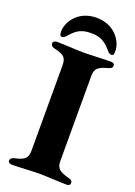

<svg xmlns="http://www.w3.org/2000/svg" viewBox="-158 -900 681 965"><g transform="rotate(20 182.0 -417.0)"><path d="M185 -837C85 -837 40 -760 40 -713C40 -696 42 -687 53 -687C65 -687 71 -696 82 -708C112 -742 139 -755 185 -755C231 -755 258 -742 288 -708C299 -696 305 -687 317 -687C329 -687 330 -696 330 -713C330 -760 285 -837 185 -837ZM36 3C82 3 140 -2 182 -2C222 -2 286 3 330 3C341 3 348 -2 348 -12C348 -24 341 -28 327 -32C275 -46 259 -59 259 -98V-550C259 -591 271 -604 325 -619C339 -623 347 -627 347 -640C347 -649 340 -654 328 -654C284 -654 221 -650 182 -650C141 -650 83 -655 38 -655C28 -655 18 -649 18 -640C18 -629 25 -622 39 -619C92 -607 105 -595 105 -551V-97C105 -55 88 -43 37 -32C23 -29 16 -22 16 -11C16 -2 26 3 36 3Z"/></g></svg>

Font: EB Garamond
Style: Bold
Weight: 700
Designer: Georg Duffner and Octavio Pardo
Foundry: Georg Duffner
Version: Version 1.000;PS 001.000;hotconv 1.0.88;makeotf.lib2.5.64775